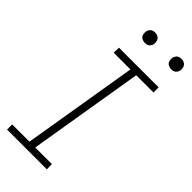

<svg xmlns="http://www.w3.org/2000/svg" viewBox="-292 -980 1030 1030"><g transform="rotate(45 223.5 -465.0)"><path d="M13 0H315L314 -39H188L297 -696H428V-735H127L126 -696H253L144 -39H13ZM407 -851Q416 -851 424.5 -854Q433 -857 438.5 -864.5Q444 -872 446 -881Q448 -893 444.5 -905Q441 -917 430.5 -923.5Q420 -930 407 -930Q398 -930 389.5 -927Q381 -924 375.5 -916Q370 -908 368 -900Q366 -887 369.5 -875Q373 -863 384 -857Q395 -851 407 -851ZM207 -851Q216 -851 224.5 -854Q233 -857 238.5 -864.5Q244 -872 246 -881Q248 -893 244.5 -905Q241 -917 230.5 -923.5Q220 -930 207 -930Q198 -930 189.5 -927Q181 -924 175.5 -916Q170 -908 168 -900Q166 -887 169.5 -875Q173 -863 184 -857Q195 -851 207 -851Z"/></g></svg>

Font: Iosevka Sparkle XLtObl
Style: Regular
Weight: 200
Italic angle: -9°
Designer: Belleve Invis
Foundry: Belleve Invis
Version: Version 4.5.0; ttfautohint (v1.8.3)